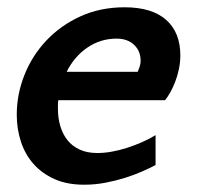

<svg xmlns="http://www.w3.org/2000/svg" viewBox="-20 -495 545 527"><path d="M322 -475Q397 -475 436 -440.5Q475 -406 475 -343Q475 -324 471 -305Q467 -286 460.5 -269.5Q454 -253 446.5 -240Q439 -227 433 -220H140Q139 -214 139 -208Q139 -202 139 -196Q139 -171 145.5 -149Q152 -127 165 -110.5Q178 -94 198.5 -84.5Q219 -75 247 -75Q284 -75 328 -89Q372 -103 407 -124V-42Q392 -34 370.5 -24.5Q349 -15 323.5 -7Q298 1 269.5 6.5Q241 12 211 12Q164 12 129.5 -3.5Q95 -19 72 -45Q49 -71 37.5 -106Q26 -141 26 -180Q26 -236 47 -289Q68 -342 107 -383.5Q146 -425 200.5 -450Q255 -475 322 -475ZM300 -389Q256 -389 220 -364.5Q184 -340 163 -298H358Q361 -305 363.5 -312.5Q366 -320 366 -328Q366 -355 348 -372Q330 -389 300 -389Z"/></svg>

Font: Quattrocento Sans
Style: Bold Italic
Weight: 700
Designer: Pablo Impallari
Foundry: Pablo Impallari, Igino Marini, Brenda Gallo
Version: Version 2.000